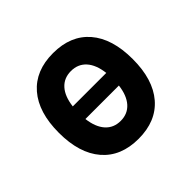

<svg xmlns="http://www.w3.org/2000/svg" viewBox="-132 -684 851 851"><g transform="rotate(-45 293.0 -258.5)"><path d="M293 9.8Q182.6 9.8 122.1 -60.5Q61.5 -130.9 61.5 -258.8Q61.5 -387.2 122.1 -457.3Q182.6 -527.3 293 -527.3Q403.3 -527.3 463.9 -457.3Q524.4 -387.2 524.4 -258.8Q524.4 -130.9 463.9 -60.5Q403.3 9.8 293 9.8ZM188 -298.3H397.9Q391.1 -355 364 -385Q336.9 -415 293 -415Q249 -415 221.9 -385Q194.8 -355 188 -298.3ZM293 -102.5Q336.9 -102.5 364 -132.8Q391.1 -163.1 397.9 -219.2H188Q194.8 -163.1 221.9 -132.8Q249 -102.5 293 -102.5Z"/></g></svg>

Font: CaskaydiaCove NF SemiBold
Style: Regular
Weight: 600
Designer: Aaron Bell
Foundry: Saja Typeworks
Version: Version 2111.001; VTT 6.35;Nerd Fonts 3.2.1